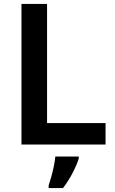

<svg xmlns="http://www.w3.org/2000/svg" viewBox="-20 -734 586 975"><path d="M89 0V-714H219V-109H516V0ZM380 71Q370 103 348.5 144.5Q327 186 300 221H227V208Q233 190 240.5 163.5Q248 137 253.5 109.5Q259 82 261 61H380Z"/></svg>

Font: Noto Sans Lao UI SemBd
Style: Regular
Weight: 600
Designer: Monotype Design Team
Foundry: Monotype Imaging Inc.
Version: Version 2.000; ttfautohint (v1.8.4.7-5d5b)